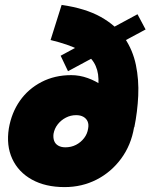

<svg xmlns="http://www.w3.org/2000/svg" viewBox="-20 -750 613 782"><path d="M243 12Q165 12 110 -18.5Q55 -49 30 -103Q5 -157 16 -227Q27 -291 61 -339.5Q95 -388 149 -416Q203 -444 270 -444Q304 -444 337.5 -432Q371 -420 398 -400Q425 -380 439.5 -356.5Q454 -333 449 -310L526 -231Q514 -159 473.5 -104Q433 -49 373.5 -18.5Q314 12 243 12ZM246 -150Q270 -150 289.5 -160Q309 -170 322.5 -187.5Q336 -205 339 -227Q342 -243 337 -255Q332 -267 320 -274Q308 -281 290 -281Q268 -281 248.5 -271Q229 -261 215.5 -244Q202 -227 198 -205Q196 -189 200.5 -176.5Q205 -164 217 -157Q229 -150 246 -150ZM527 -231 373 -338Q382 -389 381 -428Q380 -467 362 -496Q344 -525 302 -547Q260 -569 186 -587L231 -730Q328 -716 390.5 -681Q453 -646 487 -596Q521 -546 533.5 -485.5Q546 -425 543 -360Q540 -295 527 -231ZM257 -460 227 -523 540 -692 573 -630Z"/></svg>

Font: Figtree Black
Style: Italic
Weight: 900
Italic angle: -9.5°
Foundry: Erik Kennedy
Version: Version 2.001;gftools[0.9.30]